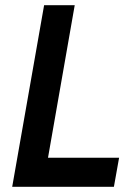

<svg xmlns="http://www.w3.org/2000/svg" viewBox="-20 -720 525 740"><path d="M419 0H27L150 -700H268L165 -112H439Z"/></svg>

Font: Cabin
Style: SemiBold Italic
Weight: 600
Designer: Pablo Impallari
Foundry: Pablo Impallari. www.impallari.com Igino Marini. www.ikern.com
Version: Version 1.005